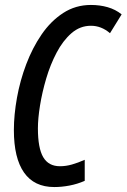

<svg xmlns="http://www.w3.org/2000/svg" viewBox="-20 -745 511 775"><path d="M199 10Q118 10 77 -48.5Q36 -107 36 -220Q36 -281 48.5 -350.5Q61 -420 86 -486Q111 -552 148 -606Q185 -660 235 -692.5Q285 -725 347 -725Q383 -725 414.5 -716Q446 -707 471 -687L424 -611Q389 -641 347 -641Q303 -641 268.5 -611Q234 -581 208.5 -532.5Q183 -484 166.5 -428Q150 -372 141.5 -319Q133 -266 133 -227Q133 -147 154.5 -110.5Q176 -74 222 -74Q246 -74 270.5 -81Q295 -88 322 -100V-15Q292 -2 260.5 4Q229 10 199 10Z"/></svg>

Font: Noto Sans ExtraCondensed Medium
Style: Italic
Weight: 500
Width: 2
Italic angle: -12°
Designer: Monotype Design Team
Foundry: Monotype Imaging Inc.
Version: Version 2.013; ttfautohint (v1.8.4.7-5d5b)